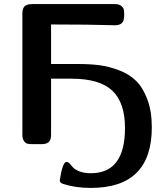

<svg xmlns="http://www.w3.org/2000/svg" viewBox="-20 -714 834 951"><path d="M90.8 -46.9V-645Q90.8 -672.9 102.3 -683.3Q113.8 -693.8 141.1 -693.8H546.9Q568.8 -693.8 579.8 -685.3Q590.8 -676.8 593 -667.5Q595.2 -658.2 595.2 -641.1V-636.2Q595.2 -609.4 583 -599.1Q570.8 -588.9 549.8 -588.9Q421.9 -592.8 232.9 -592.8V-397H366.2Q426.3 -397 473.1 -390.9Q520 -384.8 570.6 -365.5Q621.1 -346.2 654.5 -313Q688 -279.8 710 -221.4Q731.9 -163.1 731.9 -83Q731.9 216.8 430.2 216.8Q353 216.8 292 196.8Q275.9 190.9 275.9 179.2Q290 88.4 309.1 87.9Q316.9 87.9 325.4 96.9Q334 106 342.5 116Q351.1 126 374 135Q397 144 430.2 144Q599.1 144 599.1 -80.1Q599.1 -205.1 536.6 -264.6Q474.1 -324.2 335 -324.2H232.9V-45.9Q232.9 -20 220.9 -10Q209 0 187 0H140.1Q124 0 115 -2.4Q106 -4.9 98.4 -15.9Q90.8 -26.9 90.8 -46.9Z"/></svg>

Font: CMU Sans Serif
Style: Bold
Weight: 700
Version: Version 0.7.0